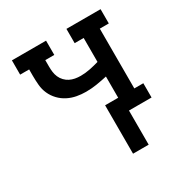

<svg xmlns="http://www.w3.org/2000/svg" viewBox="-167 -649 935 979"><g transform="rotate(-30 300.0 -159.5)"><path d="M336 201V-84H413V-209Q382 -202 350.5 -197Q319 -192 287 -192Q260 -192 233 -197Q206 -202 181.5 -214.5Q157 -227 138 -247Q119 -267 108 -291.5Q97 -316 94.5 -343.5Q92 -371 92 -398V-436H39V-520H240V-436H187V-398Q187 -382 189 -366Q191 -350 197.5 -335Q204 -320 215.5 -308Q227 -296 241 -289Q255 -282 271 -279Q287 -276 304 -276Q331 -276 358.5 -281.5Q386 -287 413 -295V-436H360V-520H561V-436H508V-84H561V0H428V201Z"/></g></svg>

Font: Iosevka Etoile Medium
Style: Regular
Weight: 500
Designer: Belleve Invis
Foundry: Belleve Invis
Version: Version 22.1.2; ttfautohint (v1.8.4)